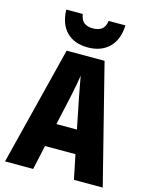

<svg xmlns="http://www.w3.org/2000/svg" viewBox="-137 -1034 874 1120"><g transform="rotate(15 300.0 -474.0)"><path d="M5 0 185 -717H414L595 0H421L391 -147H207L175 0ZM268 -423 238 -288H362L335 -423Q330 -449 323.5 -481Q317 -513 311.5 -544Q306 -575 302 -597Q299 -575 293 -544Q287 -513 280.5 -481Q274 -449 268 -423ZM298 -767Q216 -767 169.5 -814.5Q123 -862 121 -948H220Q227 -909 247.5 -895.5Q268 -882 298 -882Q330 -882 350.5 -896Q371 -910 377 -948H478Q475 -862 427 -814.5Q379 -767 298 -767Z"/></g></svg>

Font: Noto Sans Mono Black
Style: Regular
Weight: 900
Designer: Monotype Design Team
Foundry: Monotype Imaging Inc.
Version: Version 2.014